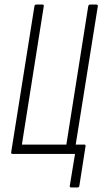

<svg xmlns="http://www.w3.org/2000/svg" viewBox="-20 -675 449 842"><path d="M292 147Q285 147 286 140L309 0H35Q28 0 29 -7L131 -648Q132 -655 139 -655H166Q173 -655 172 -648L76 -41H271L367 -648Q369 -655 375 -655H402Q410 -655 409 -648L312 -41H351Q356 -41 355 -33L328 140Q327 147 320 147Z"/></svg>

Font: Sofia Sans Extra Condensed Light
Style: Italic
Weight: 300
Italic angle: -9°
Version: Version 4.100